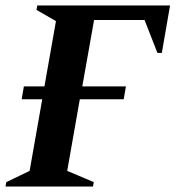

<svg xmlns="http://www.w3.org/2000/svg" viewBox="-37 -680 640 700"><path d="M-17 0 -14 -16 71 -57 117 -318H42L50 -365H125L167 -603L96 -644L99 -660H583L553 -487H537L490 -607H306L263 -365H422L414 -318H254L208 -57L305 -16L302 0Z"/></svg>

Font: Spectral SC
Style: Bold Italic
Weight: 700
Italic angle: -10°
Designer: Jean-Baptiste Levee
Foundry: Production Type
Version: Version 2.001